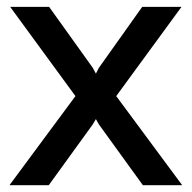

<svg xmlns="http://www.w3.org/2000/svg" viewBox="-20 -543 562 563"><path d="M124 -522.9 252 -344.2 261.2 -327.1 270 -344.2 397 -522.9H512.2L320.8 -261.2L514.2 0H398.9L270 -178.2L261.2 -193.8L252 -178.2L123 0H7.8L201.2 -261.2L9.8 -522.9Z"/></svg>

Font: Rising Sun DemiBold
Style: DemiBold
Weight: 600
Designer: Matt McInerney, Pablo Impallari, Rodrigo Fuenzalida
Foundry: Matt McInerney, Pablo Impallari, Rodrigo Fuenzalida
Version: Version 1.000